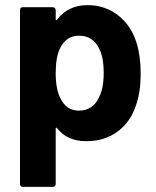

<svg xmlns="http://www.w3.org/2000/svg" viewBox="-20 -542 608 748"><path d="M58 175V-502Q58 -514 69 -514H185Q190 -514 193.5 -510.5Q197 -507 197 -502V-467Q197 -464 198.5 -463.5Q200 -463 202 -465Q245 -522 321 -522Q389 -522 440 -482.5Q491 -443 512 -375Q528 -324 528 -256Q528 -181 509 -130Q488 -66 437.5 -29Q387 8 316 8Q241 8 202 -43Q200 -45 198.5 -44.5Q197 -44 197 -41V175Q197 180 193.5 183Q190 186 185 186H69Q64 186 61 183Q58 180 58 175ZM216 -158Q227 -135 245 -123Q263 -111 288 -111Q313 -111 332.5 -123Q352 -135 363 -158Q384 -194 384 -258Q384 -320 366 -353Q355 -377 335 -390Q315 -403 288 -403Q238 -403 214 -354Q197 -320 197 -257Q197 -193 216 -158Z"/></svg>

Font: Barlow GEO Bold
Style: Regular
Weight: 700
Designer: Jeremy Tribby
Foundry: Tribby Type
Version: Version 1.408